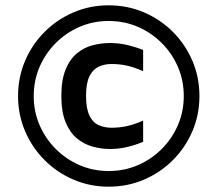

<svg xmlns="http://www.w3.org/2000/svg" viewBox="-20 -695 818 723"><path d="M389 8Q319 8 257 -18.5Q195 -45 148 -92Q101 -139 74.5 -201Q48 -263 48 -333Q48 -404 74.5 -466Q101 -528 148 -575Q195 -622 257 -648.5Q319 -675 389 -675Q460 -675 522 -648.5Q584 -622 631 -575Q678 -528 704.5 -466Q731 -404 731 -333Q731 -263 704.5 -201Q678 -139 631 -92Q584 -45 522 -18.5Q460 8 389 8ZM394 -134Q361 -134 328.5 -143Q296 -152 269.5 -174Q243 -196 227 -235Q211 -274 211 -334Q211 -394 227 -433Q243 -472 269.5 -494Q296 -516 328.5 -524.5Q361 -533 394 -533Q426 -533 457 -526Q488 -519 519 -507V-427Q488 -441 459.5 -447.5Q431 -454 400 -454Q373 -454 351 -443.5Q329 -433 316.5 -407Q304 -381 304 -334Q304 -287 316.5 -260.5Q329 -234 351 -224Q373 -214 400 -214Q431 -214 459.5 -220.5Q488 -227 519 -241V-161Q488 -148 457 -141Q426 -134 394 -134ZM389 -51Q448 -51 499 -73Q550 -95 589 -134Q628 -173 650 -224Q672 -275 672 -333Q672 -392 650 -443Q628 -494 589 -533Q550 -572 499 -594Q448 -616 389 -616Q331 -616 280 -594Q229 -572 190 -533Q151 -494 129 -443Q107 -392 107 -333Q107 -275 129 -224Q151 -173 190 -134Q229 -95 280 -73Q331 -51 389 -51Z"/></svg>

Font: Maven Pro ExtraBold
Style: Regular
Weight: 800
Designer: Joe Prince
Foundry: Joe Prince
Version: Version 2.100